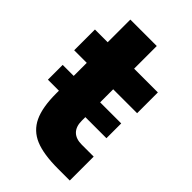

<svg xmlns="http://www.w3.org/2000/svg" viewBox="-213 -775 863 863"><g transform="rotate(45 218.0 -344.0)"><path d="M84 -225V-243H14V-337H84V-420H4V-552H85V-696H253V-552H404V-420H252V-337H386V-243H252V-220Q252 -183 271.5 -163.5Q291 -144 328 -144H404V8H329Q237 8 184.5 -14Q132 -36 108 -86.5Q84 -137 84 -225Z"/></g></svg>

Font: Sora-SIA ExtraBold
Style: Regular
Weight: 800
Designer: Jonathan Barnbrook, Julián Moncada
Foundry: Barnbrook Fonts
Version: Version 2.000